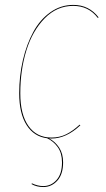

<svg xmlns="http://www.w3.org/2000/svg" viewBox="-20 -547 426 771"><path d="M274.4 -527.3Q337.4 -527.3 376 -477.1L372.6 -475.1Q335.9 -523.4 273.9 -523.4Q208.5 -523.4 159.4 -473.4Q110.4 -423.3 85.9 -344.5Q61.5 -265.6 61.5 -172.4Q61.5 -86.9 94.5 -40.8Q127.4 5.4 186.5 5.4Q219.2 5.4 245.8 -7.8Q272.5 -21 299.8 -46.4L302.7 -43.9Q246.1 9.3 186.5 9.3Q185.1 9.3 181.9 9Q178.7 8.8 177.2 8.8Q202.1 22 217.8 46.1Q233.4 70.3 233.4 105Q233.4 152.8 210.2 178.5Q187 204.1 153.8 204.1Q127.4 204.1 106.9 192.4L107.9 189Q131.3 200.2 153.8 200.2Q185.1 200.2 207 175.8Q229 151.4 229 105Q229 68.4 212.2 44.4Q195.3 20.5 169.4 8.3H169.9Q116.7 2 86.9 -44.7Q57.1 -91.3 57.1 -172.4Q57.1 -242.2 72 -305.9Q86.9 -369.6 114 -419.2Q141.1 -468.8 182.6 -498Q224.1 -527.3 274.4 -527.3Z"/></svg>

Font: Fira Sans Compressed Four
Style: Italic
Weight: 100
Width: 3
Italic angle: -8°
Designer: Carrois Corporate & Edenspiekermann AG
Foundry: Carrois Corporate GbR & Edenspiekermann AG
Version: Version 4.203;PS 004.203;hotconv 1.0.88;makeotf.lib2.5.64775